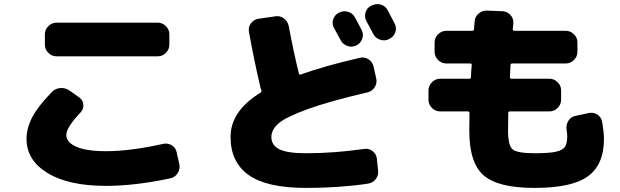

<svg xmlns="http://www.w3.org/2000/svg" viewBox="-20 -851 3040 941"><path d="M257 -740H753Q776 -740 793 -723Q810 -706 810 -683V-632Q810 -609 793 -592Q776 -575 753 -575H257Q234 -575 217 -592Q200 -609 200 -632V-683Q200 -706 217 -723Q234 -740 257 -740ZM859 -46Q864 -23 851 -2.5Q838 18 815 23Q641 60 500 60Q316 60 213 -3Q110 -66 110 -170Q110 -223 138 -276.5Q166 -330 235 -401Q252 -418 276.5 -419.5Q301 -421 321 -407L369 -373Q387 -360 388.5 -338Q390 -316 375 -300Q305 -226 305 -190Q305 -154 353.5 -132Q402 -110 500 -110Q619 -110 780 -146Q803 -151 822.5 -138.5Q842 -126 846 -104Z M1642 -789Q1663 -800 1686 -793Q1709 -786 1720 -765Q1731 -745 1753 -703Q1763 -682 1755 -660Q1747 -638 1726 -628Q1704 -618 1682 -626Q1660 -634 1649 -655Q1644 -664 1617 -714Q1606 -734 1613 -756Q1620 -778 1641 -789ZM1880 -801Q1913 -738 1914 -736Q1925 -715 1917.5 -693Q1910 -671 1889 -661L1886 -659Q1865 -649 1842.5 -656.5Q1820 -664 1809 -685Q1804 -695 1793 -716Q1782 -737 1776 -747Q1765 -767 1771.5 -790Q1778 -813 1799 -823L1802 -824Q1823 -835 1846 -828.5Q1869 -822 1880 -801ZM1827 -74 1833 -16Q1836 8 1822 26.5Q1808 45 1784 49Q1644 70 1480 70Q1288 70 1199 7Q1110 -56 1110 -180Q1110 -307 1257 -397Q1264 -402 1261 -409Q1259 -412 1257 -420Q1228 -542 1200 -695Q1196 -718 1209.5 -736.5Q1223 -755 1246 -759L1329 -771Q1352 -775 1371 -761Q1390 -747 1395 -724Q1418 -600 1445 -490Q1446 -484 1454 -486Q1571 -528 1745 -568Q1767 -573 1786.5 -560Q1806 -547 1811 -524L1824 -466Q1829 -443 1816 -423Q1803 -403 1780 -398Q1595 -355 1487.5 -316Q1380 -277 1345 -246Q1310 -215 1310 -180Q1310 -139 1349 -119.5Q1388 -100 1480 -100Q1618 -100 1764 -121Q1787 -125 1805.5 -111Q1824 -97 1827 -74Z M2931 -254Q2940 -202 2940 -170Q2940 -44 2861.5 13Q2783 70 2600 70Q2421 70 2350.5 8.5Q2280 -53 2280 -210Q2280 -265 2281 -297Q2281 -305 2273 -305H2137Q2114 -305 2097 -322Q2080 -339 2080 -362V-408Q2080 -431 2097 -448Q2114 -465 2137 -465H2280Q2288 -465 2288 -473Q2288 -482 2289.5 -502Q2291 -522 2292 -532Q2292 -540 2284 -540H2167Q2144 -540 2127 -557Q2110 -574 2110 -597V-643Q2110 -666 2127 -683Q2144 -700 2167 -700H2294Q2303 -700 2303 -708L2306 -744Q2307 -768 2325 -784Q2343 -800 2367 -799L2443 -796Q2466 -795 2481.5 -778Q2497 -761 2496 -738L2493 -708Q2493 -700 2501 -700H2753Q2776 -700 2793 -683Q2810 -666 2810 -643V-597Q2810 -574 2793 -557Q2776 -540 2753 -540H2491Q2482 -540 2482 -532Q2481 -512 2479 -474Q2479 -465 2487 -465H2673Q2696 -465 2713 -448Q2730 -431 2730 -408V-362Q2730 -339 2713 -322Q2696 -305 2673 -305H2480Q2471 -305 2471 -297Q2470 -265 2470 -210Q2470 -138 2492.5 -119Q2515 -100 2600 -100Q2672 -100 2705 -107.5Q2738 -115 2749 -131.5Q2760 -148 2760 -185Q2760 -194 2757 -214Q2753 -238 2765 -258Q2777 -278 2800 -283L2865 -297Q2888 -302 2907.5 -289.5Q2927 -277 2931 -254Z"/></svg>

Font: Rounded Mplus 1c Black
Style: Regular
Weight: 900
Version: Version 1.059.20150529